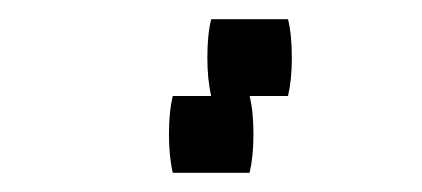

<svg xmlns="http://www.w3.org/2000/svg" viewBox="-20 -660 440 200"><path d="M280 -560H240Q244 -544 244 -520Q244 -497 240 -480H160Q156 -497 156 -520Q156 -544 160 -560H200Q196 -577 196 -600Q196 -624 200 -640H280Q284 -624 284 -600Q284 -577 280 -560Z"/></svg>

Font: VT323
Style: Regular
Weight: 400
Monospace: yes
Designer: Peter Hull
Version: Version 2.000